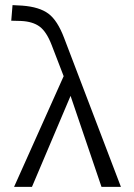

<svg xmlns="http://www.w3.org/2000/svg" viewBox="-20 -731 525 751"><path d="M377 0 256 -356 105 0H35L229 -433L182 -555Q162 -607 135 -627Q108 -647 62 -649L24 -650L29 -711L67 -709Q134 -704 169.5 -677.5Q205 -651 231 -582L453 0Z"/></svg>

Font: Ysabeau
Style: Regular
Weight: 400
Designer: Christian Thalmann (Catharsis Fonts)
Version: Version 0.003